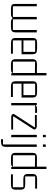

<svg xmlns="http://www.w3.org/2000/svg" viewBox="1364 -2079 910 3678"><g transform="rotate(90 1819.0 -240.0)"><path d="M250 5H155Q103 5 79 -9Q55 -23 55 -75V-490H100V-39Q100 -32 107 -32H298Q305 -32 305 -39V-490H350V-39Q350 -32 357 -32H548Q555 -32 555 -39V-490H600V-85Q600 -33 576.5 -14Q553 5 500 5H405Q360 5 337.5 -17.5Q315 -40 315 -85H340Q339 -40 317 -17.5Q295 5 250 5Z M1009 5H808Q756 5 732 -14Q708 -33 708 -85V-405Q708 -458 729 -476.5Q750 -495 802 -495H919Q972 -495 995.5 -476.5Q1019 -458 1019 -405V-198H747V-234H973V-451Q973 -458 966 -458H761Q754 -458 754 -451V-39Q754 -32 761 -32H1009Z M1379 -675H1424V0H1387L1379 -32L1386 -75Q1386 -30 1368.5 -12.5Q1351 5 1306 5H1214Q1162 5 1138 -14Q1114 -33 1114 -85V-403Q1114 -456 1138 -475Q1162 -494 1214 -493L1379 -491ZM1379 -39V-461L1386 -454L1167 -457Q1160 -457 1160 -450V-39Q1160 -32 1167 -32H1372Q1379 -32 1379 -39Z M1838 5H1637Q1585 5 1561 -14Q1537 -33 1537 -85V-405Q1537 -458 1558 -476.5Q1579 -495 1631 -495H1748Q1801 -495 1824.5 -476.5Q1848 -458 1848 -405V-198H1576V-234H1802V-451Q1802 -458 1795 -458H1590Q1583 -458 1583 -451V-39Q1583 -32 1590 -32H1838Z M2071 -495H2142V-458H2005Q1998 -458 1998 -451V0H1953V-490H1990L1998 -458L1986 -415Q1986 -460 2006 -477.5Q2026 -495 2071 -495Z M2463 -36V0H2230Q2200 0 2181.5 -10Q2163 -20 2163 -50L2417 -444Q2420 -449 2418.5 -451.5Q2417 -454 2412 -454H2183V-490H2395Q2427 -490 2444 -476.5Q2461 -463 2461 -433L2212 -48Q2209 -43 2210.5 -39.5Q2212 -36 2216 -36Z M2608 0H2563V-490H2608ZM2608 -607H2563V-662H2608Z M2793 -607H2748V-662H2793ZM2741 158Q2748 158 2748 151V-490H2793V105Q2793 157 2769.5 176Q2746 195 2693 195H2647V158Z M3173 -675H3218V0H3181L3173 -32L3180 -75Q3180 -30 3162.5 -12.5Q3145 5 3100 5H3008Q2956 5 2932 -14Q2908 -33 2908 -85V-403Q2908 -456 2932 -475Q2956 -494 3008 -493L3173 -491ZM3173 -39V-461L3180 -454L2961 -457Q2954 -457 2954 -450V-39Q2954 -32 2961 -32H3166Q3173 -32 3173 -39Z M3513 5H3319V-32H3560Q3567 -32 3567 -39V-225Q3567 -232 3560 -232H3413Q3361 -232 3337 -251Q3313 -270 3313 -322V-405Q3313 -458 3337 -476.5Q3361 -495 3413 -495H3593V-458H3366Q3359 -458 3359 -451V-275Q3359 -268 3366 -268H3513Q3566 -268 3589.5 -249.5Q3613 -231 3613 -178V-85Q3613 -33 3589.5 -14Q3566 5 3513 5Z"/></g></svg>

Font: Gemunu Libre ExtraLight ExtraLight
Style: Regular
Weight: 250
Version: Version 1.100